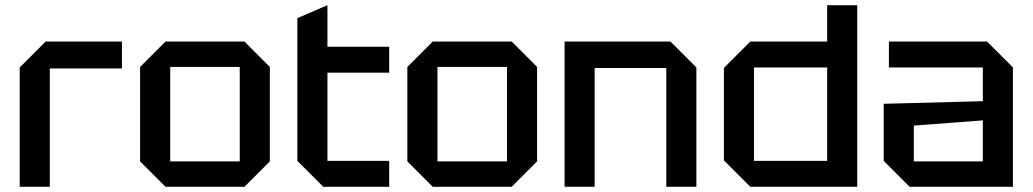

<svg xmlns="http://www.w3.org/2000/svg" viewBox="-20 -720 3980 740"><path d="M56 0V-460L156 -560H450V-456H172V0Z M520 -98V-462L618 -560H922L1020 -462V-98L922 0H618ZM636 -98H904V-462H636Z M1126 -650 1242 -700V-540H1480V-440H1242V-100H1480V0H1226L1126 -100Z M1550 -98V-462L1648 -560H1952L2050 -462V-98L1952 0H1648ZM1666 -98H1934V-462H1666Z M2156 0V-560H2564L2664 -460V0H2548V-458H2272V0Z M3284 -700V0H2872L2770 -102V-458L2872 -560H3168V-700ZM2886 -100H3168V-460H2886Z M3386 -100V-320L3768 -330V-460H3406V-560H3784L3884 -460V0H3486ZM3502 -236V-98H3768V-256Z"/></svg>

Font: Tektur Medium
Style: Regular
Weight: 500
Designer: Adam Jagosz
Foundry: Adam Jagosz
Version: Version 1.005;gftools[0.9.30]